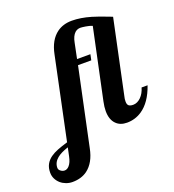

<svg xmlns="http://www.w3.org/2000/svg" viewBox="-381 -881 1144 1263"><g transform="rotate(-20 190.5 -249.5)"><path d="M-172.4 220.2Q-189.5 205.1 -199.2 185.3Q-209 165.5 -209 142.1Q-209 108.4 -196 84.5Q-183.1 60.5 -158.7 43Q-137.2 27.8 -108.2 16.4Q-79.1 4.9 -36.1 -7.8L84 -579.1Q103 -674.8 162.1 -717.8Q205.1 -749 266.1 -749Q326.7 -749 398.4 -728Q423.3 -720.7 448.2 -711.7Q473.1 -702.6 512.7 -687.5L530.8 -680.2L420.9 -160.2Q417 -147.5 417 -127.9Q417 -107.4 426.8 -99.1Q436.5 -90.8 458 -90.8Q472.7 -90.8 486.6 -97.4Q500.5 -104 512.2 -115.7Q536.6 -140.1 547.9 -179.2H589.8Q552.7 -71.3 483.9 -25.4Q436.5 5.9 379.9 5.9Q332 5.9 304.2 -22.5Q272.9 -53.7 272.9 -113.8Q272.9 -142.1 280.8 -179.2L384.8 -669.9Q366.7 -677.7 338.9 -682.1Q314 -686 303.2 -686Q281.7 -686 265.6 -671.9Q243.2 -651.4 234.9 -606.9L212.9 -500H306.2L297.9 -460H205.1L90.8 80.1Q72.3 174.8 13.7 218.8Q-28.8 250 -90.8 250Q-113.3 250 -134.5 242.2Q-155.8 234.4 -172.4 220.2ZM-81.5 144.5Q-63.5 124.5 -55.2 83L-43 24.9Q-96.2 42.5 -121.6 64Q-153.8 90.8 -153.8 127.9Q-153.8 141.1 -142.6 149.9Q-129.4 161.1 -113.8 161.1Q-96.2 161.1 -81.5 144.5Z"/></g></svg>

Font: Pattaya
Style: Regular
Weight: 400
Designer: Pablo Impallari / Thai characters Designed by Thanarat Vachiruckul and Suppakit Chalermlarp
Foundry: Pablo Impallari
Version: Version 2.001